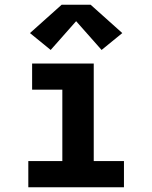

<svg xmlns="http://www.w3.org/2000/svg" viewBox="-20 -787 640 807"><path d="M99 0V-110H242V-410H115V-520H374V-110H501V0ZM407 -577 300 -698 193 -577 106 -648 239 -767H361L494 -648Z"/></svg>

Font: Iosevka Custom XBdEx
Style: Regular
Weight: 800
Width: 7
Monospace: yes
Designer: Belleve Invis
Foundry: Belleve Invis
Version: Version 11.2.4; ttfautohint (v1.8.4)